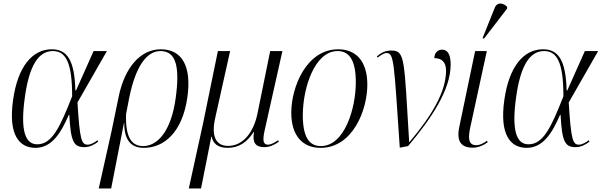

<svg xmlns="http://www.w3.org/2000/svg" viewBox="-20 -824 3394 1083"><path d="M180 10C272 10 324 -74 368 -176H371C379 -26 395 6 456 6C489 6 516 -11 534 -25L530 -33C517 -23 494 -8 475 -8C440 -8 430 -33 417 -246L583 -536H508L409 -314H405C401 -487 357 -546 272 -546C161 -546 80 -446 54 -262C25 -61 90 10 180 10ZM190 -10C122 -10 94 -88 120 -274C144 -450 195 -536 278 -536C350 -536 387 -474 387 -281C319 -108 274 -10 190 -10Z M537 239H607L679 -129H681C680 -20 732 10 791 10C905 10 1009 -77 1037 -276C1062 -454 1004 -546 887 -546C775 -546 684 -448 649 -277L609 -83ZM788 0C725 0 687 -44 691 -180L709 -273C744 -445 805 -536 885 -536C974 -536 995 -446 971 -271C945 -80 866 0 788 0Z M1045 239H1114L1172 -53H1174C1180 -19 1205 10 1264 10C1330 10 1375 -24 1411 -80H1413C1402 -20 1421 6 1471 6C1501 6 1529 -7 1553 -25L1549 -33C1526 -18 1508 -8 1492 -8C1465 -8 1460 -30 1472 -85L1573 -536H1504L1432 -182C1410 -76 1350 -1 1267 -1C1193 -1 1172 -62 1194 -159L1278 -536H1209L1126 -131Z M1788 10C1970 10 2052 -204 2052 -346C2052 -488 1980 -546 1888 -546C1708 -546 1623 -333 1623 -188C1623 -54 1691 10 1788 10ZM1790 0C1727 0 1688 -46 1688 -174C1688 -328 1755 -536 1884 -536C1951 -536 1987 -483 1987 -360C1987 -211 1923 0 1790 0Z M2235 9 2282 0C2410 -152 2522 -315 2522 -460C2522 -518 2504 -544 2474 -544C2452 -544 2430 -529 2430 -496C2469 -496 2496 -477 2496 -425C2496 -308 2417 -173 2290 -23H2288C2259 -493 2266 -539 2187 -539C2154 -539 2130 -527 2106 -506L2110 -499C2132 -516 2147 -525 2160 -525C2203 -525 2202 -476 2235 9Z M2710 -606 2840 -775 2841 -785C2818 -809 2783 -815 2769 -776L2702 -609ZM2647 9C2679 9 2711 -6 2731 -22L2727 -30C2707 -16 2688 -5 2666 -5C2621 -5 2619 -46 2634 -112L2726 -536H2660L2571 -110C2553 -25 2582 9 2647 9Z M2951 10C3043 10 3095 -74 3139 -176H3142C3150 -26 3166 6 3227 6C3260 6 3287 -11 3305 -25L3301 -33C3288 -23 3265 -8 3246 -8C3211 -8 3201 -33 3188 -246L3354 -536H3279L3180 -314H3176C3172 -487 3128 -546 3043 -546C2932 -546 2851 -446 2825 -262C2796 -61 2861 10 2951 10ZM2961 -10C2893 -10 2865 -88 2891 -274C2915 -450 2966 -536 3049 -536C3121 -536 3158 -474 3158 -281C3090 -108 3045 -10 2961 -10Z"/></svg>

Font: Noto Serif Display SemiCondensed Light
Style: Italic
Weight: 300
Width: 4
Italic angle: -12°
Designer: Monotype Design Team
Foundry: Monotype Imaging Inc.
Version: Version 2.009